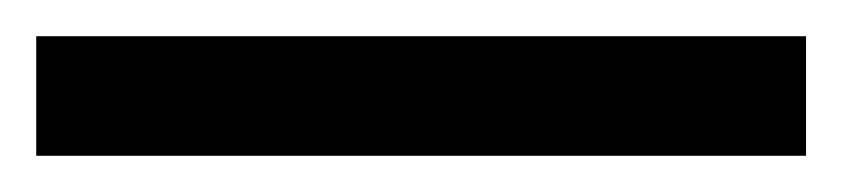

<svg xmlns="http://www.w3.org/2000/svg" viewBox="-22 70 465 106"><path d="M423 156H-2V90H423Z"/></svg>

Font: Noto Sans Display Medium
Style: Regular
Weight: 500
Designer: Monotype Design Team
Foundry: Monotype Imaging Inc.
Version: Version 1.900